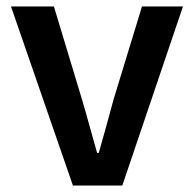

<svg xmlns="http://www.w3.org/2000/svg" viewBox="-20 -575 600 595"><path d="M206 0 14 -555H147L234 -267Q246 -227 257.5 -184.5Q269 -142 281 -101H286Q298 -142 309.5 -184.5Q321 -227 332 -267L420 -555H547L359 0Z"/></svg>

Font: Noto Sans JP SemiBold
Style: Regular
Weight: 600
Designer: Ryoko NISHIZUKA  (kana, bopomofo & ideographs); Paul D. Hunt (Latin, Greek & Cyrillic); Sandoll Communications , Soo-you
Foundry: Adobe
Version: Version 2.004-H2;hotconv 1.0.118;makeotfexe 2.5.65603